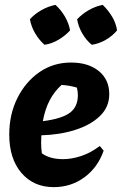

<svg xmlns="http://www.w3.org/2000/svg" viewBox="-20 -757 501 789"><path d="M201 12Q118 12 68 -46.5Q18 -105 18 -204Q18 -287 51.5 -354Q85 -421 142 -460.5Q199 -500 272 -500Q343 -500 386 -465Q429 -430 429 -370Q429 -317 390.5 -280Q352 -243 288.5 -223Q225 -203 150 -201Q149 -187 149 -171Q149 -149 152 -127Q185 -103 239 -103Q275 -103 314 -116Q353 -129 390 -157L406 -138Q382 -69 327 -28.5Q272 12 201 12ZM300 -366Q300 -381 296 -397Q266 -406 233 -408Q203 -381 184 -344.5Q165 -308 156 -259Q234 -269 267 -293.5Q300 -318 300 -366ZM208 -737Q231 -716 247 -688.5Q263 -661 268 -632Q248 -610 220 -593.5Q192 -577 163 -573Q141 -592 124.5 -620Q108 -648 103 -678Q123 -700 150.5 -715.5Q178 -731 208 -737ZM402 -737Q425 -715 441 -688Q457 -661 461 -632Q442 -609 414 -593Q386 -577 357 -573Q335 -591 318.5 -619Q302 -647 297 -678Q318 -700 345 -715.5Q372 -731 402 -737Z"/></svg>

Font: Piazzolla
Style: Bold Italic
Weight: 700
Italic angle: -11.3°
Designer: Juan Pablo del Peral
Foundry: Huerta Tipografica
Version: Version 1.330